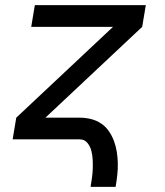

<svg xmlns="http://www.w3.org/2000/svg" viewBox="-20 -540 640 744"><path d="M331 184Q334 166 336.5 148Q339 130 339.5 112Q340 94 339 76.5Q338 59 333.5 42.5Q329 26 318 13Q307 0 289 0H29L43 -84L418 -436H101L115 -520H545L531 -436L156 -84H289Q312 -84 333.5 -78.5Q355 -73 372.5 -61Q390 -49 402 -31.5Q414 -14 421.5 6Q429 26 432.5 48Q436 70 436.5 92.5Q437 115 434.5 138Q432 161 428 184Z"/></svg>

Font: Iosevka Md Ex Obl
Style: Regular
Weight: 500
Width: 7
Italic angle: -9°
Monospace: yes
Designer: Belleve Invis
Foundry: Belleve Invis
Version: Version 32.5.0; ttfautohint (v1.8.4)